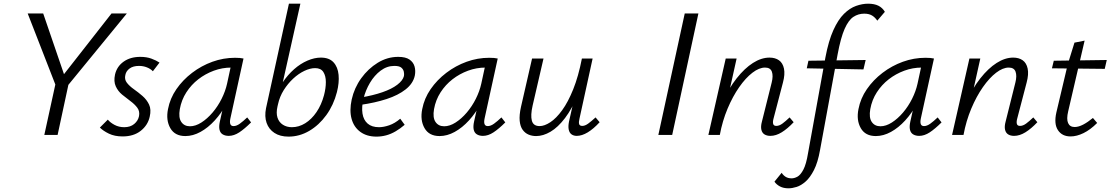

<svg xmlns="http://www.w3.org/2000/svg" viewBox="-20 -731 6015 1040"><path d="M332 -249 299 -294 584 -658H667ZM220 0 284 -293H355L292 0ZM288 -252 130 -658H214L339 -293Z M644 8Q601 8 570 -7Q539 -22 521 -40L564 -83Q577 -67 600.5 -54.5Q624 -42 653 -42Q686 -42 707 -59.5Q728 -77 733 -102Q738 -128 724 -147Q710 -166 687 -183Q664 -200 641.5 -218.5Q619 -237 607 -263.5Q595 -290 603 -327Q613 -371 649.5 -397Q686 -423 740 -423Q774 -423 800 -413.5Q826 -404 844 -392L808 -345Q796 -358 776 -366Q756 -374 733 -374Q701 -374 682 -360Q663 -346 659 -325Q653 -301 667.5 -282.5Q682 -264 705.5 -247.5Q729 -231 752 -211Q775 -191 787.5 -164.5Q800 -138 791 -99Q781 -53 742.5 -22.5Q704 8 644 8Z M984 6Q927 6 902.5 -37Q878 -80 890 -140Q901 -198 935.5 -248Q970 -298 1020.5 -336.5Q1071 -375 1130.5 -396.5Q1190 -418 1253 -418Q1268 -418 1279 -417Q1290 -416 1299 -414L1228 -90Q1219 -48 1245 -48Q1261 -48 1279 -61Q1297 -74 1319 -95L1340 -68Q1305 -33 1276 -14Q1247 5 1219 5Q1200 5 1186.5 -3Q1173 -11 1169 -28.5Q1165 -46 1171 -73L1209 -243L1246 -277Q1234 -221 1207 -170Q1180 -119 1143.5 -79Q1107 -39 1066 -16.5Q1025 6 984 6ZM1009 -47Q1039 -47 1071 -67.5Q1103 -88 1131.5 -121.5Q1160 -155 1180.5 -196Q1201 -237 1210 -278L1234 -389L1267 -362Q1260 -364 1251 -364.5Q1242 -365 1233 -365Q1184 -365 1138 -348Q1092 -331 1054 -301.5Q1016 -272 989.5 -231Q963 -190 954 -140Q946 -94 962 -70.5Q978 -47 1009 -47Z M1543 9Q1497 9 1466.5 -11Q1436 -31 1424 -65.5Q1412 -100 1421 -145L1545 -711H1607L1512 -286Q1539 -326 1573 -356Q1607 -386 1645 -402.5Q1683 -419 1718 -419Q1763 -419 1786.5 -393.5Q1810 -368 1814 -325.5Q1818 -283 1805 -232Q1787 -162 1747.5 -107.5Q1708 -53 1655 -22Q1602 9 1543 9ZM1483 -154Q1475 -119 1483 -94Q1491 -69 1512 -55.5Q1533 -42 1561 -42Q1599 -42 1633.5 -63.5Q1668 -85 1694.5 -124Q1721 -163 1735 -215Q1745 -253 1745 -286.5Q1745 -320 1731.5 -341Q1718 -362 1687 -362Q1660 -362 1628.5 -347Q1597 -332 1568 -305Q1539 -278 1517 -243Q1495 -208 1486 -167Z M2019 9Q1967 9 1932 -16.5Q1897 -42 1884.5 -87Q1872 -132 1885 -192Q1899 -255 1936.5 -307Q1974 -359 2026 -391Q2078 -423 2137 -423Q2177 -423 2198 -408.5Q2219 -394 2225.5 -371Q2232 -348 2227 -322Q2218 -279 2177.5 -247Q2137 -215 2074 -194.5Q2011 -174 1933 -163L1935 -203Q2001 -214 2051.5 -231.5Q2102 -249 2132 -272Q2162 -295 2168 -319Q2170 -329 2167.5 -342Q2165 -355 2154 -364.5Q2143 -374 2116 -374Q2076 -374 2042 -348.5Q2008 -323 1984 -282.5Q1960 -242 1949 -197Q1938 -151 1943.5 -116Q1949 -81 1971.5 -61.5Q1994 -42 2033 -42Q2058 -42 2088.5 -52.5Q2119 -63 2148 -88L2172 -55Q2149 -35 2123.5 -20Q2098 -5 2072 2Q2046 9 2019 9Z M2361 6Q2304 6 2279.5 -37Q2255 -80 2267 -140Q2278 -198 2312.5 -248Q2347 -298 2397.5 -336.5Q2448 -375 2507.5 -396.5Q2567 -418 2630 -418Q2645 -418 2656 -417Q2667 -416 2676 -414L2605 -90Q2596 -48 2622 -48Q2638 -48 2656 -61Q2674 -74 2696 -95L2717 -68Q2682 -33 2653 -14Q2624 5 2596 5Q2577 5 2563.5 -3Q2550 -11 2546 -28.5Q2542 -46 2548 -73L2586 -243L2623 -277Q2611 -221 2584 -170Q2557 -119 2520.5 -79Q2484 -39 2443 -16.5Q2402 6 2361 6ZM2386 -47Q2416 -47 2448 -67.5Q2480 -88 2508.5 -121.5Q2537 -155 2557.5 -196Q2578 -237 2587 -278L2611 -389L2644 -362Q2637 -364 2628 -364.5Q2619 -365 2610 -365Q2561 -365 2515 -348Q2469 -331 2431 -301.5Q2393 -272 2366.5 -231Q2340 -190 2331 -140Q2323 -94 2339 -70.5Q2355 -47 2386 -47Z M2884 6Q2862 6 2843 -2Q2824 -10 2811 -28Q2798 -46 2795 -76.5Q2792 -107 2802 -152L2862 -414H2924L2865 -159Q2853 -106 2861 -77Q2869 -48 2903 -48Q2929 -48 2961 -69Q2993 -90 3025 -134Q3057 -178 3085 -247.5Q3113 -317 3132 -414H3169Q3145 -302 3112 -222Q3079 -142 3040.5 -91.5Q3002 -41 2962 -17.5Q2922 6 2884 6ZM3104 5Q3087 5 3075.5 -3.5Q3064 -12 3060.5 -29.5Q3057 -47 3062 -72L3139 -414H3190L3119 -89Q3114 -69 3117 -59Q3120 -49 3134 -49Q3149 -49 3166 -61.5Q3183 -74 3206 -95L3228 -69Q3195 -33 3163.5 -14Q3132 5 3104 5Z M3546 0 3689 -658H3763L3621 0Z M4153 5Q4134 5 4121 -3Q4108 -11 4104 -28.5Q4100 -46 4107 -72L4160 -284Q4169 -320 4161 -342.5Q4153 -365 4124 -365Q4092 -365 4055.5 -337Q4019 -309 3984 -259Q3949 -209 3921 -142.5Q3893 -76 3879 0H3834Q3857 -97 3892 -174.5Q3927 -252 3970 -306.5Q4013 -361 4058.5 -390Q4104 -419 4148 -419Q4179 -419 4199.5 -404.5Q4220 -390 4226.5 -359.5Q4233 -329 4221 -284L4170 -89Q4165 -71 4168 -60Q4171 -49 4185 -49Q4201 -49 4218 -61.5Q4235 -74 4257 -95L4279 -69Q4246 -34 4214.5 -14.5Q4183 5 4153 5ZM3817 0 3911 -414H3970L3878 0Z M4251 289Q4224 289 4205 279Q4186 269 4175 253L4214 205Q4223 219 4236 227Q4249 235 4268 235Q4283 235 4299.5 226Q4316 217 4331.5 188Q4347 159 4357 98L4451 -420Q4468 -510 4494 -567.5Q4520 -625 4551.5 -656Q4583 -687 4617 -699Q4651 -711 4682 -711Q4716 -711 4738 -700Q4760 -689 4773 -667L4732 -619Q4720 -637 4703.5 -647Q4687 -657 4661 -657Q4629 -657 4602.5 -639.5Q4576 -622 4555 -574.5Q4534 -527 4517 -436L4422 81Q4410 149 4389 190Q4368 231 4343.5 252.5Q4319 274 4295 281.5Q4271 289 4251 289ZM4350 -361 4359 -402 4669 -406 4657 -355Z M4724 6Q4667 6 4642.5 -37Q4618 -80 4630 -140Q4641 -198 4675.5 -248Q4710 -298 4760.5 -336.5Q4811 -375 4870.5 -396.5Q4930 -418 4993 -418Q5008 -418 5019 -417Q5030 -416 5039 -414L4968 -90Q4959 -48 4985 -48Q5001 -48 5019 -61Q5037 -74 5059 -95L5080 -68Q5045 -33 5016 -14Q4987 5 4959 5Q4940 5 4926.5 -3Q4913 -11 4909 -28.5Q4905 -46 4911 -73L4949 -243L4986 -277Q4974 -221 4947 -170Q4920 -119 4883.5 -79Q4847 -39 4806 -16.5Q4765 6 4724 6ZM4749 -47Q4779 -47 4811 -67.5Q4843 -88 4871.5 -121.5Q4900 -155 4920.5 -196Q4941 -237 4950 -278L4974 -389L5007 -362Q5000 -364 4991 -364.5Q4982 -365 4973 -365Q4924 -365 4878 -348Q4832 -331 4794 -301.5Q4756 -272 4729.5 -231Q4703 -190 4694 -140Q4686 -94 4702 -70.5Q4718 -47 4749 -47Z M5473 5Q5454 5 5441 -3Q5428 -11 5424 -28.5Q5420 -46 5427 -72L5480 -284Q5489 -320 5481 -342.5Q5473 -365 5444 -365Q5412 -365 5375.5 -337Q5339 -309 5304 -259Q5269 -209 5241 -142.5Q5213 -76 5199 0H5154Q5177 -97 5212 -174.5Q5247 -252 5290 -306.5Q5333 -361 5378.5 -390Q5424 -419 5468 -419Q5499 -419 5519.5 -404.5Q5540 -390 5546.5 -359.5Q5553 -329 5541 -284L5490 -89Q5485 -71 5488 -60Q5491 -49 5505 -49Q5521 -49 5538 -61.5Q5555 -74 5577 -95L5599 -69Q5566 -34 5534.5 -14.5Q5503 5 5473 5ZM5137 0 5231 -414H5290L5198 0Z M5779 8Q5733 8 5710.5 -26Q5688 -60 5702 -122L5764 -384L5800 -500L5855 -511L5766 -128Q5756 -86 5765.5 -64.5Q5775 -43 5801 -43Q5822 -43 5847 -56Q5872 -69 5900 -92L5923 -65Q5886 -28 5849 -10Q5812 8 5779 8ZM5678 -361 5688 -402 5975 -406 5964 -358Z"/></svg>

Font: Ysabeau Infant
Style: Italic
Weight: 400
Italic angle: -12°
Designer: Christian Thalmann (Catharsis Fonts)
Version: Version 2.001;gftools[0.9.30]; featfreeze: ss01,ss02,lnum